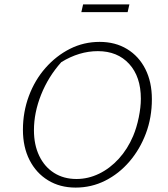

<svg xmlns="http://www.w3.org/2000/svg" viewBox="-20 -843 760 871"><path d="M323 8Q252 8 198 -25Q144 -58 114 -117Q84 -176 84 -254Q84 -335 111 -407.5Q138 -480 186.5 -535Q235 -590 297.5 -621.5Q360 -653 432 -653Q503 -653 556.5 -620.5Q610 -588 639.5 -529.5Q669 -471 669 -393Q669 -310 642 -238Q615 -166 567.5 -110.5Q520 -55 457.5 -23.5Q395 8 323 8ZM327 -31Q380 -31 429.5 -55Q479 -79 519 -123Q559 -167 584 -226Q600 -264 609.5 -310.5Q619 -357 619 -395Q619 -495 566 -553Q513 -611 424 -611Q339 -611 258 -561Q199 -495 166.5 -413.5Q134 -332 134 -252Q134 -186 158 -136Q182 -86 225.5 -58.5Q269 -31 327 -31ZM349 -788 357 -823H567L559 -788Z"/></svg>

Font: Piazzolla SC ExtraLight
Style: Italic
Weight: 200
Italic angle: -11.3°
Designer: Juan Pablo del Peral
Foundry: Huerta Tipografica
Version: Version 1.330